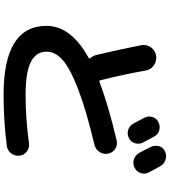

<svg xmlns="http://www.w3.org/2000/svg" viewBox="40 -901 920 1040"><g transform="rotate(90 500.0 -381.0)"><path d="M641.6 -779.3Q664.1 -790 687 -783.2Q710 -776.4 720.7 -753.9Q725.6 -744.1 736.3 -724.6Q747.1 -705.1 752 -695.3Q762.7 -673.8 755.4 -650.9Q748 -627.9 726.1 -618.2Q704.1 -608.4 682.1 -615.7Q660.2 -623 649.4 -643.6Q623 -692.4 618.2 -702.1Q607.4 -723.6 613.8 -746.1Q620.1 -768.6 641.6 -779.3ZM799.8 -814.5Q822.3 -825.2 845.7 -817.4Q869.1 -809.6 880.9 -788.1Q903.3 -748 914.1 -727.1Q924.8 -706.1 917.5 -683.6Q910.2 -661.1 888.2 -649.9Q866.2 -638.7 842.8 -646.5Q819.3 -654.3 807.6 -675.8Q797.9 -695.3 776.4 -736.3Q765.6 -757.8 771.5 -781.2Q777.3 -804.7 799.8 -814.5ZM493.2 59.6Q120.1 59.6 120.1 -172.9Q120.1 -304.7 292 -400.4Q300.8 -405.3 293 -413.1Q282.2 -423.8 277.3 -444.3Q243.2 -590.8 224.6 -686.5Q219.7 -714.8 236.3 -738.3Q252.9 -761.7 282.2 -766.6Q310.5 -770.5 334 -754.4Q357.4 -738.3 362.3 -709Q381.8 -597.7 412.1 -475.6Q414.1 -469.7 414.1 -466.8Q416 -457 423.8 -460Q552.7 -508.8 740.2 -552.7Q765.6 -558.6 786.1 -545.4Q806.6 -532.2 812 -507.3Q817.4 -482.4 803.7 -460.9Q790 -439.5 764.6 -432.6Q575.2 -387.7 461.9 -343.8Q348.6 -299.8 304.2 -259.8Q259.8 -219.7 259.8 -172.9Q259.8 -116.2 315.9 -87.9Q372.1 -59.6 493.2 -59.6Q624 -59.6 755.9 -78.1Q781.2 -81.1 800.8 -66.4Q820.3 -51.8 823.2 -26.9Q826.2 -2 811 18.1Q795.9 38.1 771.5 42Q636.7 59.6 493.2 59.6Z"/></g></svg>

Font: Rounded-X Mgen+ 1m bold
Style: Bold
Weight: 700
Designer: [Source Han Sans]
Ryoko NISHIZUKA  (kana & ideographs); Paul D. Hunt (Latin, Greek & Cyrillic); Wenlong ZHANG  (bopomofo
Version: Version 1.059.20150602